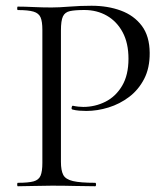

<svg xmlns="http://www.w3.org/2000/svg" viewBox="-20 -648 583 668"><path d="M192 -85Q192 -55 200.1 -39.5Q208.2 -24 234 -18Q259.8 -12 311.2 -12Q314.2 -12 314.2 -6Q314.2 0 311.2 0Q279.2 0 241.7 -1Q204.2 -2 160.2 -2Q127.4 -2 96.9 -1Q66.4 0 42 0Q39.8 0 39.8 -6Q39.8 -12 42 -12Q78.6 -12 96.8 -17Q115 -22 121.2 -37Q127.4 -52 127.4 -81V-544Q127.4 -573 121.2 -587.5Q115 -602 96.8 -607.5Q78.6 -613 42 -613Q39.8 -613 39.8 -619Q39.8 -625 42 -625Q66.4 -625 96.4 -623.5Q126.4 -622 159.2 -622Q184.8 -622 222.2 -625Q259.6 -628 298.4 -628Q355 -628 400.7 -611.1Q446.4 -594.2 473.4 -558.2Q500.4 -522.2 500.8 -464Q501.2 -411.4 481.5 -373.4Q461.8 -335.4 429.3 -310.8Q396.8 -286.2 357.7 -274.1Q318.6 -262 280.4 -262Q268 -262 255.5 -263Q243 -264 231.8 -267Q228 -268 229.4 -274.5Q230.8 -281 234 -280Q242.8 -278 252.4 -277Q262 -276 269.6 -276Q310.6 -276 346.6 -294Q382.6 -312 404.8 -349.4Q427 -386.8 427 -443.4Q427 -498 406.8 -535.7Q386.6 -573.4 352 -593.3Q317.4 -613.2 273.6 -613.2Q241.2 -613.2 223.5 -609.4Q205.8 -605.6 198.9 -590.8Q192 -576 192 -542Z"/></svg>

Font: Cormorant Light
Style: Regular
Weight: 300
Designer: Christian Thalmann (Catharsis Fonts)
Foundry: Catharsis Fonts
Version: Version 4.000